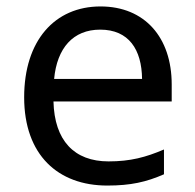

<svg xmlns="http://www.w3.org/2000/svg" viewBox="-20 -566 604 596"><path d="M292 -546C150 -546 55 -440 55 -264C55 -85 160 10 313 10C386 10 434 -1 489 -25V-102C433 -78 385 -65 317 -65C210 -65 149 -130 146 -251H513V-304C513 -450 429 -546 292 -546ZM291 -474C380 -474 420 -412 421 -321H148C157 -417 207 -474 291 -474Z"/></svg>

Font: Noto Sans Osage
Style: Regular
Weight: 400
Designer: Monotype Design Team
Foundry: Monotype Imaging Inc.
Version: Version 2.002